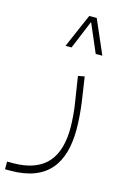

<svg xmlns="http://www.w3.org/2000/svg" viewBox="-192 -628 575 921"><g transform="rotate(15 95.0 -167.5)"><path d="M169 -575H132L59 -407H89L147 -547H149L209 -407H242ZM-68 240H-41C146 240 214 131 214 -33C214 -73 210 -126 204 -168L186 -289L154 -283L174 -154C180 -119 184 -69 184 -33C184 109 125 202 -41 202H-68Z"/></g></svg>

Font: IBM Plex Arabic ExtraLight
Style: Regular
Weight: 200
Designer: Mike Abbink, Paul van der Laan, Pieter van Rosmalen, Wael Morcos, Khajak Apelian
Foundry: Bold Monday
Version: Version 1.0